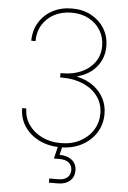

<svg xmlns="http://www.w3.org/2000/svg" viewBox="-62 -781 688 1030"><g transform="rotate(5 282.5 -266.5)"><path d="M285.2 9.8Q222.2 9.8 171.9 -14.9Q121.6 -39.6 92.5 -83Q63.5 -126.5 63.5 -181.6H85.9Q86.4 -132.8 112.8 -94.7Q139.2 -56.6 184.1 -34.7Q229 -12.7 285.2 -12.7Q344.7 -12.7 389.4 -36.4Q434.1 -60.1 459 -100.1Q483.9 -140.1 483.9 -188.5Q483.9 -241.2 455.3 -280.5Q426.8 -319.8 377 -341.6Q327.1 -363.3 262.7 -363.3H252V-386.7H262.7Q319.3 -386.7 364.3 -406.7Q409.2 -426.8 435.5 -463.6Q461.9 -500.5 461.9 -550.8Q461.9 -597.7 439.2 -634.8Q416.5 -671.9 376.7 -693.4Q336.9 -714.8 284.2 -714.8Q231.9 -714.8 190.9 -693.4Q149.9 -671.9 126.7 -633.8Q103.5 -595.7 103.5 -545.9H80.6Q81.1 -602.1 107.2 -645Q133.3 -688 179.2 -712.6Q225.1 -737.3 284.2 -737.3Q342.8 -737.3 387.7 -712.9Q432.6 -688.5 458.5 -646.5Q484.4 -604.5 484.4 -550.8Q484.4 -487.3 446.5 -440.9Q408.7 -394.5 343.3 -377.4V-375Q393.1 -364.3 429.7 -337.6Q466.3 -311 486.3 -272.9Q506.3 -234.9 506.3 -188.5Q506.3 -132.8 478.3 -87.9Q450.2 -43 400.4 -16.6Q350.6 9.8 285.2 9.8ZM241.2 204.1V181.6H289.1Q320.3 181.6 337.6 167.2Q355 152.8 355 127.4Q355 102.5 337.6 87.6Q320.3 72.8 285.6 72.8H256.8L276.4 -9.3H297.4V0L285.2 50.3Q328.6 51.3 353 71.8Q377.4 92.3 377.4 127.4Q377.4 162.6 353.5 183.3Q329.6 204.1 289.1 204.1Z"/></g></svg>

Font: Inter 20pt Thin
Style: Regular
Weight: 250
Version: Version 4.001;git-66647c0bb